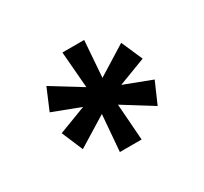

<svg xmlns="http://www.w3.org/2000/svg" viewBox="-82 -782 593 558"><g transform="rotate(-30 214.5 -503.0)"><path d="M251 -670H178L188 -548L89 -609L59 -538L151 -503L59 -468L89 -397L188 -458L178 -336H251L242 -458L340 -397L371 -468L279 -503L371 -538L340 -609L242 -548Z"/></g></svg>

Font: LT Wave Alt
Style: Regular
Weight: 400
Designer: Daniel Lyons
Version: Version 2.5 (Glyphs App)